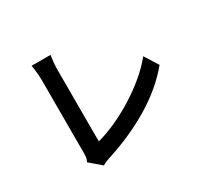

<svg xmlns="http://www.w3.org/2000/svg" viewBox="-158 -980 1316 1240"><g transform="rotate(-30 500.0 -360.5)"><path d="M203 -37Q211 -54 213 -67.5Q215 -81 215 -98Q215 -116 215 -155.5Q215 -195 215 -248Q215 -301 215 -359.5Q215 -418 215 -474.5Q215 -531 215 -576.5Q215 -622 215 -649Q215 -666 213 -686Q211 -706 209 -724.5Q207 -743 204 -756H345Q341 -730 338.5 -703Q336 -676 336 -649Q336 -626 336 -589.5Q336 -553 336 -508.5Q336 -464 336 -416Q336 -368 336 -321Q336 -274 336 -233Q336 -192 336 -161Q336 -130 336 -116Q400 -133 471.5 -165Q543 -197 614 -241Q685 -285 748.5 -337.5Q812 -390 859 -449L923 -348Q822 -226 671.5 -136Q521 -46 341 11Q332 14 317.5 19.5Q303 25 287 35Z"/></g></svg>

Font: Noto Sans JP Thin SemiBold
Style: Regular
Weight: 600
Version: Version 2.004-H2;hotconv 1.0.118;makeotfexe 2.5.65603